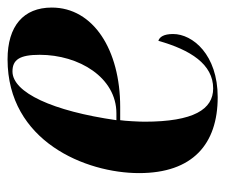

<svg xmlns="http://www.w3.org/2000/svg" viewBox="-64 -522 596 508"><g transform="rotate(-90 234.0 -268.0)"><path d="M231 10C343 10 398 -56 398 -108C398 -133 390 -144 380 -147C356 -62 318 -2 254 -2C199 -2 166 -53 166 -184C166 -198 168 -236 170 -248H205C356 -248 468 -319 468 -429C468 -504 419 -546 331 -546C114 -546 30 -339 30 -198C30 -56 107 10 231 10ZM188 -258H170C194 -426 243 -533 299 -533C330 -533 343 -514 343 -461C343 -357 283 -258 188 -258Z"/></g></svg>

Font: Noto Serif Display Condensed
Style: Bold Italic
Weight: 700
Width: 3
Italic angle: -12°
Designer: Monotype Design Team
Foundry: Monotype Imaging Inc.
Version: Version 2.009